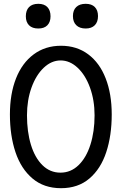

<svg xmlns="http://www.w3.org/2000/svg" viewBox="-20 -975 640 1007"><path d="M32 -375Q32 -482.5 64 -563.8Q96 -645 156.8 -690Q217.5 -735 300 -735Q382.5 -735 442.5 -690.2Q502.5 -645.5 534.2 -564Q566 -482.5 566 -375Q566 -264 537.2 -176.8Q508.5 -89.5 449 -38.8Q389.5 12 300 12Q210.5 12 150.5 -38.8Q90.5 -89.5 61.2 -176.8Q32 -264 32 -375ZM476 -370Q476 -449.5 452 -515.5Q428 -581.5 387 -619.8Q346 -658 298 -658Q250 -658 209.5 -619.8Q169 -581.5 145.2 -515.5Q121.5 -449.5 121.5 -370Q121.5 -284 142.2 -215.8Q163 -147.5 202.8 -108.5Q242.5 -69.5 297 -69.5Q351.5 -69.5 392 -108.8Q432.5 -148 454.2 -216.2Q476 -284.5 476 -370ZM115.5 -889.5Q115.5 -920.5 132.2 -937.8Q149 -955 181 -955Q212 -955 228.5 -937.8Q245 -920.5 245 -889.5Q245 -859.5 228.5 -842.5Q212 -825.5 181 -825.5Q149 -825.5 132.2 -842.5Q115.5 -859.5 115.5 -889.5ZM362.5 -890.5Q362.5 -921.5 380 -938.2Q397.5 -955 429.5 -955Q460.5 -955 477.2 -938.2Q494 -921.5 494 -890.5Q494 -859.5 477 -842.5Q460 -825.5 429.5 -825.5Q397.5 -825.5 380 -842.8Q362.5 -860 362.5 -890.5Z"/></svg>

Font: JuliaMono Latin
Style: Regular
Weight: 400
Monospace: yes
Designer: cormullion
Foundry: corm
Version: Version 0.049; ttfautohint (v1.8.4)